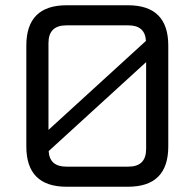

<svg xmlns="http://www.w3.org/2000/svg" viewBox="-20 -710 740 730"><path d="M80.1 -153.2V-536.8Q80.1 -690 233.3 -690H466.6Q619.8 -690 619.8 -536.8V-153.2Q619.8 0 466.6 0H233.3Q80.1 0 80.1 -153.2ZM164.3 -216.1 534.9 -554.5Q531.5 -613.6 468.3 -613.6H232.3Q164.3 -613.6 164.3 -546.2ZM165 -135.5Q168.4 -76.4 232.3 -76.4H468.3Q535.6 -76.4 535.6 -143.8V-473.9Z"/></svg>

Font: Oxanium ExtraLight
Style: Regular
Weight: 200
Designer: Severin Meyer
Version: Version 2.000